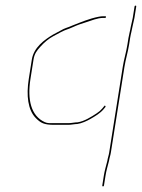

<svg xmlns="http://www.w3.org/2000/svg" viewBox="-20 -489 507 686"><path d="M225.3 -49H173.8C157.6 -49 149.9 -48.2 140.3 -52.5C91 -74.5 77 -132.5 88.8 -207L99.7 -276C103.1 -297.4 111.4 -307.8 124.6 -322.5C138.1 -337.5 153.2 -350.5 171 -360L197.2 -374C215.4 -383.7 221.1 -383.2 240.1 -392C258.1 -400.3 271.5 -404.5 288.9 -410C304.9 -415 328.4 -425 348.3 -425H355.3C357.3 -425 358.5 -426 358.8 -428C359.1 -430 358.3 -431 356.3 -431H349.3C343.9 -431 338 -430.3 331.5 -429C298.4 -422.3 269.1 -409.8 239 -398C220.3 -389.3 213 -389.9 195 -379L168.8 -365C138.6 -346.8 100.6 -319.7 93.7 -276L82.8 -207C73.4 -147.4 79.7 -95.7 108.1 -67C125.3 -49.7 137.2 -43 172.8 -43H224.3C234.2 -43 247.4 -46 256.3 -46C270.8 -47.8 290.9 -56.9 303.1 -64C319.2 -73.3 337.6 -84.1 349.5 -98L356.9 -107C358.5 -109.3 354.5 -114.3 352.4 -110L345 -101C340 -95 333.5 -89.3 325.3 -84C306.8 -71.9 281 -55.3 257.2 -52C246.9 -52 235.4 -49 225.3 -49ZM447.2 -393C445.2 -379.8 441.3 -368 439 -353.5L435.1 -329C430.9 -302.4 422.9 -277.3 418.6 -250L370.1 56C368.3 67.7 365.5 72.5 363.4 86C358.7 104.8 354.1 119.6 351.1 138L345.4 174C345.1 176 346 177 348 177C350 177 351.1 176 351.4 174L357.1 138C360 119.9 364.8 104.4 369.4 86C371.4 73.5 374.4 67.1 376.1 56L424.6 -250C428.9 -277.3 436.9 -302.4 441.1 -329L445 -353.5C447.3 -368.3 451.2 -380 453.2 -393C454.9 -403.7 458.6 -414.3 460.3 -425L466.8 -466C467.1 -468 466.3 -469 464.3 -469C462.3 -469 461.1 -468 460.8 -466L454.3 -425C452.5 -413.6 449.1 -404.6 447.2 -393Z"/></svg>

Font: Proton
Style: HlIt
Weight: 500
Version: Version 1.017